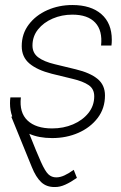

<svg xmlns="http://www.w3.org/2000/svg" viewBox="-20 -544 483 768"><path d="M188.5 8.3Q135.3 8.3 97.2 -8.8Q127 66.4 143.8 103.8Q160.6 141.1 173.6 153.3Q186.5 165.5 205.1 165.5Q220.7 165.5 238 157.5Q255.4 149.4 274.9 135.3L287.6 167.5Q263.2 184.6 241.2 194.6Q219.2 204.6 199.2 204.1Q166 204.6 144.8 184.6Q123.5 164.6 107.4 124.5L25.4 -76.7L28.8 -78.6Q20 -102.5 20 -130.9Q20 -143.6 21.5 -154.3H63.5Q56.6 -93.8 90.1 -62Q123.5 -30.3 188.5 -30.3Q233.9 -30.3 272.2 -46.6Q310.5 -63 333.7 -92Q356.9 -121.1 356.9 -158.7Q356.9 -188.5 334.5 -203.6Q312 -218.8 271 -228.5L187 -249Q128.9 -263.7 97.9 -289.8Q66.9 -315.9 66.9 -359.4Q66.9 -408.7 95 -445.8Q123 -482.9 169.2 -503.4Q215.3 -523.9 269.5 -523.9Q343.8 -523.9 385.5 -487.5Q427.2 -451.2 427.2 -384.8Q427.2 -372.6 425.8 -361.8H384.3Q390.6 -421.9 360.8 -453.6Q331.1 -485.4 269.5 -485.4Q227.1 -485.4 190.7 -469.7Q154.3 -454.1 132.1 -426.3Q109.9 -398.4 109.9 -361.8Q109.9 -332 132.8 -314.7Q155.8 -297.4 199.2 -287.1L283.7 -266.6Q340.3 -252.9 370.1 -228.5Q399.9 -204.1 399.9 -162.1Q399.9 -110.4 370.6 -72Q341.3 -33.7 293.5 -12.7Q245.6 8.3 188.5 8.3Z"/></svg>

Font: Inter Display ExtraLight
Style: Italic
Weight: 200
Italic angle: -9.39999°
Designer: Rasmus Andersson
Foundry: rsms
Version: Version 4.000;git-a52131595